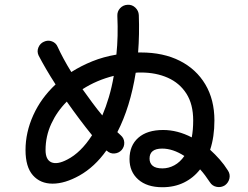

<svg xmlns="http://www.w3.org/2000/svg" viewBox="-20 -803 1040 805"><path d="M661 -18Q596 -18 559.5 -50.5Q523 -83 523 -136Q523 -193 560 -225.5Q597 -258 664 -258Q724 -258 784 -227Q790 -259 790 -298Q790 -366 761.5 -410.5Q733 -455 683.5 -477Q634 -499 571 -499Q566 -499 560 -499Q554 -499 549 -498Q526 -354 472 -249Q476 -245 479.5 -242Q483 -239 486 -236Q500 -224 501 -206Q502 -188 490 -174Q478 -161 460 -159.5Q442 -158 428 -171L426 -172Q377 -103 313 -67Q252 -33 200.5 -33Q149 -33 118 -68Q87 -103 87 -174Q87 -248 119.5 -320Q152 -392 213 -449Q191 -483 173 -514Q155 -545 142 -570Q134 -587 141 -604Q148 -621 164 -628Q181 -636 198 -629.5Q215 -623 222 -606Q232 -584 246.5 -557Q261 -530 279 -501Q320 -527 367 -546Q414 -565 468 -574Q472 -612 473 -652.5Q474 -693 472 -736Q471 -755 483.5 -768.5Q496 -782 515 -783Q534 -784 547.5 -771Q561 -758 562 -740Q565 -658 559 -583H571Q665 -583 734 -548Q803 -513 841 -449Q879 -385 879 -298Q879 -229 861 -175Q882 -156 901 -134.5Q920 -113 935 -89Q946 -73 942 -55Q938 -37 923 -26Q907 -16 888.5 -19.5Q870 -23 860 -39Q850 -54 840 -67.5Q830 -81 819 -93Q791 -57 751 -37.5Q711 -18 661 -18ZM262 -134Q319 -163 366 -236Q340 -268 313 -304Q286 -340 260 -377Q219 -336 195 -284Q171 -232 171 -174Q171 -133 195.5 -122.5Q220 -112 262 -134ZM409 -319Q424 -354 436.5 -396Q449 -438 457 -485Q385 -467 326 -429Q346 -401 367 -372.5Q388 -344 409 -319ZM661 -97Q687 -97 711 -110Q735 -123 753 -149Q705 -180 660 -180Q607 -180 607 -138Q607 -119 620 -108Q633 -97 661 -97Z"/></svg>

Font: Zen Maru Gothic Medium
Style: Regular
Weight: 500
Designer: Yoshimichi Ohira
Foundry: Positype
Version: Version 1.001